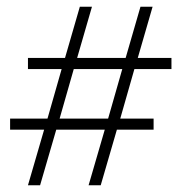

<svg xmlns="http://www.w3.org/2000/svg" viewBox="-20 -550 540 570"><path d="M63 0 111 -165H10V-198H121L163 -345H63V-378H173L217 -530H253L209 -378H353L397 -530H433L389 -378H489V-345H379L337 -198H436V-165H327L279 0H243L291 -165H147L99 0ZM157 -198H301L343 -345H199Z"/></svg>

Font: Spectral SC ExtraLight
Style: Regular
Weight: 275
Designer: Jean-Baptiste Levee
Foundry: Production Type
Version: Version 2.001